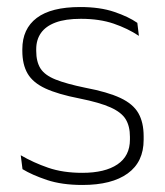

<svg xmlns="http://www.w3.org/2000/svg" viewBox="-20 -516 469 546"><path d="M214.5 10Q156 10 113.5 -4.2Q71 -18.5 44 -35L39 -74.5Q75 -53.5 117 -39Q159 -24.5 214 -24.5Q278.5 -24.5 314 -48.5Q349.5 -72.5 349.5 -119V-127Q349.5 -157 337.5 -176.8Q325.5 -196.5 294.5 -210.5Q263.5 -224.5 206 -236Q144.5 -248 109 -264.5Q73.5 -281 58.5 -306.8Q43.5 -332.5 43.5 -371.5V-376Q43.5 -434 84.5 -465Q125.5 -496 208 -496Q264.5 -496 305 -482.2Q345.5 -468.5 370.5 -451L375 -414Q343.5 -435 303.2 -448.8Q263 -462.5 210 -462.5Q166 -462.5 138 -452Q110 -441.5 96.5 -422.2Q83 -403 83 -376V-371.5Q83 -340.5 95.2 -321.2Q107.5 -302 138.2 -289.8Q169 -277.5 222.5 -266.5Q286 -254.5 322.2 -237.5Q358.5 -220.5 373.5 -194.2Q388.5 -168 388.5 -128.5V-118.5Q388.5 -55.5 343.2 -22.8Q298 10 214.5 10Z"/></svg>

Font: Anek Kannada Medium ExtraLight
Style: Regular
Weight: 250
Version: Version 1.003